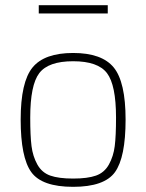

<svg xmlns="http://www.w3.org/2000/svg" viewBox="-20 -714 566 743"><path d="M106 -453Q152 -509 263 -509Q374 -509 420 -453Q466 -397 466 -251Q466 -105 425 -48Q384 9 263 9Q142 9 101 -48Q60 -105 60 -251Q60 -397 106 -453ZM429 -259Q429 -385 394 -431Q359 -477 263 -477Q167 -477 132 -431Q97 -385 97 -259Q97 -188 102 -148.5Q107 -109 124.5 -77.5Q142 -46 174.5 -34.5Q207 -23 263 -23Q319 -23 351.5 -34.5Q384 -46 401.5 -77.5Q419 -109 424 -148.5Q429 -188 429 -259ZM130 -662V-694H397V-662Z"/></svg>

Font: Titillium Web ExtraLight
Style: Regular
Weight: 275
Version: Version 1.002;PS 57.000;hotconv 1.0.70;makeotf.lib2.5.55311